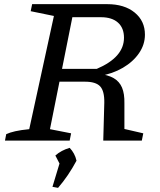

<svg xmlns="http://www.w3.org/2000/svg" viewBox="-20 -678 770 926"><path d="M4 0 10 -31Q27 -39 53.5 -45Q80 -51 121 -55L240 -601L128 -624L135 -658H497Q580 -658 629.5 -617.5Q679 -577 679 -511Q679 -463 650.5 -421.5Q622 -380 572.5 -351Q523 -322 458 -311L456 -322Q501 -317 528.5 -301Q556 -285 568.5 -255.5Q581 -226 580 -179V-56L671 -35L664 0H478L483 -182Q484 -239 463 -261.5Q442 -284 390 -284H224L236 -346H447Q578 -402 578 -496Q578 -543 549 -569Q520 -595 467 -595H329L221 -55L323 -35L316 0ZM233 223 269 104 349 97Q310 170 260 228ZM280 136 247 72Q275 47 316 35Q341 61 349 97Z"/></svg>

Font: Piazzolla Thin Medium
Style: Italic
Weight: 500
Italic angle: -11.3°
Version: Version 2.005